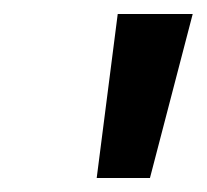

<svg xmlns="http://www.w3.org/2000/svg" viewBox="-20 -736 295 274"><path d="M118 -482H194L255 -716H148Z"/></svg>

Font: Uncut Sans Medium Italic
Style: Regular
Weight: 500
Italic angle: -11°
Designer: Kasper Nordkvist
Foundry: UNCUT.wtf
Version: Version 1.304;Glyphs 3.2 (3246)